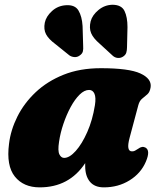

<svg xmlns="http://www.w3.org/2000/svg" viewBox="-20 -774 674 808"><path d="M525.5 -194.5Q510 -137 535.5 -137Q543 -137 548 -139.8Q553 -142.5 561.5 -148Q578 -160.5 592 -153Q614 -141 594 -94Q573 -44.5 525.2 -15Q477.5 14.5 417 14.5Q378 14.5 358.2 -9.5Q338.5 -33.5 338.5 -75Q338.5 -81 338.5 -87.5Q271 14.5 147 14.5Q79 14.5 42.5 -31Q6 -76.5 18 -169Q25 -227 53.2 -283.5Q81.5 -340 130.2 -386Q179 -432 247.5 -459.5Q316 -487 404.5 -487Q522.5 -487 570.5 -465Q618.5 -443 614 -407.5Q611 -387 600.5 -377.5Q590 -368 578.5 -359Q567 -350 562 -331ZM228.5 -177.5Q222.5 -139 230 -124.2Q237.5 -109.5 250 -109.5Q272.5 -109.5 298.8 -138.8Q325 -168 347.2 -218.2Q369.5 -268.5 379.5 -331.5Q384.5 -363.5 377.5 -379.5Q370.5 -395.5 355 -395.5Q335 -395.5 315 -375.8Q295 -356 277.5 -323.8Q260 -291.5 247 -253.2Q234 -215 228.5 -177.5ZM516.5 -660 514.5 -575.5Q514.5 -562.5 511.5 -552.5Q508.5 -542.5 497.5 -535.5Q487 -529 475.2 -530.2Q463.5 -531.5 455 -539L399.5 -590Q372.5 -613 363.5 -634.5Q354.5 -656 361.5 -684.5Q368.5 -710.5 394.5 -732Q420.5 -753.5 454 -754Q491.5 -753.5 504 -727.8Q516.5 -702 516.5 -660ZM327.5 -664.5 330 -580Q331 -568 328.8 -558Q326.5 -548 315.5 -540.5Q305.5 -533 293.5 -533.8Q281.5 -534.5 272 -541L213 -588.5Q184.5 -609.5 173.8 -629.8Q163 -650 168.5 -678.5Q174 -705 198.8 -727.5Q223.5 -750 257.5 -752Q295.5 -754.5 310.2 -729.8Q325 -705 327.5 -664.5Z"/></svg>

Font: Fraunces 9pt Soft Black
Style: Italic
Weight: 900
Italic angle: -16°
Version: Version 1.000;[b76b70a41]